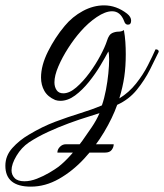

<svg xmlns="http://www.w3.org/2000/svg" viewBox="-125 -377 612 716"><path d="M-10 319Q-105 319 -105 241Q-105 204 -79 175Q-53 146 -17 125Q33 95 81 77Q129 59 173 45.5Q217 32 255 16Q264 -10 270 -41.5Q276 -73 279 -103Q282 -133 282 -155Q282 -178 279 -185Q268 -164 249.5 -133Q231 -102 206.5 -71.5Q182 -41 155 -21Q128 -1 100 -1Q90 -1 81 -4Q53 -16 40.5 -38Q28 -60 28 -88Q28 -133 54 -185Q80 -237 116 -280Q145 -315 184 -336Q223 -357 263 -357Q309 -357 349 -326Q364 -314 364 -300Q364 -285 352 -285Q342 -285 338 -298Q324 -335 293 -335Q268 -335 236 -313.5Q204 -292 176 -260Q152 -233 129.5 -198Q107 -163 92.5 -129Q78 -95 78 -70Q78 -53 86 -41Q94 -29 111 -29Q134 -29 159.5 -51Q185 -73 208.5 -105Q232 -137 249.5 -170Q267 -203 274 -225Q281 -248 293 -253.5Q305 -259 317 -259Q329 -259 337 -265Q341 -243 342.5 -220.5Q344 -198 344 -175Q344 -129 338.5 -91Q333 -53 320 -10Q356 -32 382.5 -65.5Q409 -99 426.5 -133.5Q444 -168 455 -193Q467 -193 467 -184Q454 -157 434.5 -118Q415 -79 385.5 -42.5Q356 -6 312 14Q295 62 263.5 115Q232 168 189 214.5Q146 261 95 290Q44 319 -10 319ZM-34 299Q-12 299 12.5 289.5Q37 280 59 267Q81 254 93 245Q116 227 140 200Q164 173 182 148Q199 124 217 97.5Q235 71 246 45L205 58Q172 68 132.5 82.5Q93 97 54 115Q15 133 -17 154Q-45 173 -63.5 204Q-82 235 -82 258Q-82 275 -70.5 287Q-59 299 -34 299ZM89 192Q89 180 98.5 170.5Q108 161 120 161H299Q299 172 291.5 182Q284 192 267 192Z"/></svg>

Font: Great Vibes
Style: Regular
Weight: 400
Designer: Robert E. Leuschke, Viktoriya Grabowska, Viviana Monsalve, Eben Sorkin
Foundry: Robert E. Leuschke
Version: Version 1.103; ttfautohint (v1.8.4.7-5d5b)